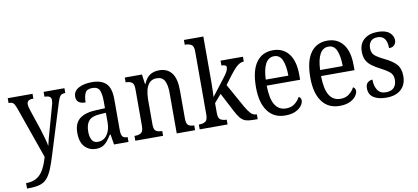

<svg xmlns="http://www.w3.org/2000/svg" viewBox="-84 -1065 3500 1607"><g transform="rotate(-10 1665.5 -261.5)"><path d="M31 191Q87 191 123.5 168Q160 145 183 102Q206 59 222 1L66 -442Q54 -474 42.5 -484.5Q31 -495 6 -495H3V-536H214V-495H211Q182 -495 170.5 -485Q159 -475 159 -457Q159 -446 162.5 -431.5Q166 -417 172 -399L228 -232Q242 -187 253 -147.5Q264 -108 268 -83Q274 -111 282 -141Q290 -171 300 -206L355 -403Q360 -417 362.5 -430Q365 -443 365 -456Q365 -477 351.5 -485.5Q338 -494 311 -495H308V-536H485V-495H482Q457 -495 444 -482Q431 -469 416 -420L286 -2Q264 71 244 117.5Q224 164 199 190.5Q174 217 136.5 227Q99 237 40 237H31Z M657 10Q602 10 564 -29Q526 -68 526 -150Q526 -230 574 -268Q622 -306 720 -309L790 -312V-373Q790 -429 776.5 -463Q763 -497 714 -497Q667 -497 653 -466.5Q639 -436 639 -388Q561 -388 561 -450Q561 -497 605.5 -521.5Q650 -546 720 -546Q799 -546 839.5 -507Q880 -468 880 -372V-113Q880 -71 891.5 -56Q903 -41 932 -41H935V0H812L798 -87H792Q774 -59 756.5 -37Q739 -15 716 -2.5Q693 10 657 10ZM683 -45Q733 -45 762 -86Q791 -127 791 -191V-273L740 -270Q671 -266 644.5 -234.5Q618 -203 618 -144Q618 -98 633.5 -71.5Q649 -45 683 -45Z M993 0V-41H1001Q1030 -41 1049.5 -53.5Q1069 -66 1069 -113V-427Q1069 -471 1049.5 -483Q1030 -495 1003 -495H998V-536H1144L1155 -454H1159Q1182 -507 1214.5 -526.5Q1247 -546 1292 -546Q1359 -546 1396.5 -499Q1434 -452 1434 -349V-113Q1434 -66 1451 -53.5Q1468 -41 1497 -41H1501V0H1345V-346Q1345 -411 1326 -447.5Q1307 -484 1259 -484Q1221 -484 1198.5 -461Q1176 -438 1167 -400.5Q1158 -363 1158 -321V-108Q1158 -64 1177 -52.5Q1196 -41 1224 -41H1229V0Z M1540 0V-41H1548Q1575 -41 1595.5 -53.5Q1616 -66 1616 -113V-651Q1616 -695 1595 -707Q1574 -719 1548 -719H1540V-760H1705V-375Q1705 -361 1704.5 -340.5Q1704 -320 1703.5 -298.5Q1703 -277 1702 -262Q1701 -247 1701 -246L1808 -385Q1836 -420 1845 -440Q1854 -460 1854 -472Q1854 -495 1812 -495V-536H2002V-495Q1972 -495 1943.5 -470Q1915 -445 1882 -401L1826 -326L1938 -125Q1961 -85 1981.5 -63Q2002 -41 2030 -41H2033V0H2021Q1982 0 1956.5 -3Q1931 -6 1913.5 -16.5Q1896 -27 1881 -47Q1866 -67 1848 -101L1764 -262L1705 -194V-108Q1705 -64 1726 -52.5Q1747 -41 1773 -41H1777V0Z M2267 10Q2170 10 2117.5 -62Q2065 -134 2065 -264Q2065 -405 2115.5 -475.5Q2166 -546 2258 -546Q2343 -546 2391.5 -484.5Q2440 -423 2440 -305V-263H2156Q2157 -152 2189.5 -99.5Q2222 -47 2284 -47Q2328 -47 2357.5 -70Q2387 -93 2403 -124Q2411 -120 2417 -112Q2423 -104 2423 -90Q2423 -70 2406 -46.5Q2389 -23 2354.5 -6.5Q2320 10 2267 10ZM2349 -314Q2349 -395 2328.5 -445Q2308 -495 2259 -495Q2211 -495 2185.5 -448Q2160 -401 2157 -314Z M2729 10Q2632 10 2579.5 -62Q2527 -134 2527 -264Q2527 -405 2577.5 -475.5Q2628 -546 2720 -546Q2805 -546 2853.5 -484.5Q2902 -423 2902 -305V-263H2618Q2619 -152 2651.5 -99.5Q2684 -47 2746 -47Q2790 -47 2819.5 -70Q2849 -93 2865 -124Q2873 -120 2879 -112Q2885 -104 2885 -90Q2885 -70 2868 -46.5Q2851 -23 2816.5 -6.5Q2782 10 2729 10ZM2811 -314Q2811 -395 2790.5 -445Q2770 -495 2721 -495Q2673 -495 2647.5 -448Q2622 -401 2619 -314Z M3127 10Q3058 10 3018 -16Q2978 -42 2978 -95Q2978 -131 2997 -145Q3016 -159 3036 -159Q3036 -106 3058.5 -70.5Q3081 -35 3130 -35Q3176 -35 3198.5 -59.5Q3221 -84 3221 -126Q3221 -163 3200 -185Q3179 -207 3123 -236Q3076 -260 3046.5 -282.5Q3017 -305 3003 -333.5Q2989 -362 2989 -405Q2989 -472 3032.5 -508.5Q3076 -545 3147 -545Q3214 -545 3247 -517.5Q3280 -490 3280 -452Q3280 -426 3264 -410Q3248 -394 3219 -394Q3219 -501 3139 -501Q3100 -501 3081 -479Q3062 -457 3062 -422Q3062 -381 3086 -359.5Q3110 -338 3166 -311Q3233 -279 3264.5 -243Q3296 -207 3296 -144Q3296 -71 3251 -30.5Q3206 10 3127 10Z"/></g></svg>

Font: Noto Serif Armenian Condensed
Style: Regular
Weight: 400
Width: 3
Designer: Monotype Design Team
Foundry: Monotype Imaging Inc.
Version: Version 2.008; ttfautohint (v1.8.4.7-5d5b)